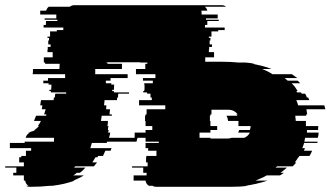

<svg xmlns="http://www.w3.org/2000/svg" viewBox="-53 -720 1274 740"><path d="M1131 -219Q1130 -217 1130 -214Q1130 -211 1130 -209H1175Q1175 -200 1172 -189H1123L1120 -174H1171Q1171 -173 1170.5 -172Q1170 -171 1170 -169H1119Q1118 -164 1116 -159Q1114 -154 1112 -149H1122Q1121 -147 1120.5 -144Q1120 -141 1118 -139H1150Q1148 -134 1145.5 -129Q1143 -124 1140 -119H1101L1098 -114H1097Q1091 -104 1083 -94H1089Q1086 -90 1082.5 -86.5Q1079 -83 1075 -79H1015L1009 -74H1053Q1047 -69 1041 -64Q1035 -59 1028 -54H1041Q1037 -51 1033.5 -48.5Q1030 -46 1026 -44H975Q965 -38 954 -33.5Q943 -29 932 -24H978Q937 -10 892 -4H906Q890 -2 873 -1Q856 0 837 0H549Q540 0 535 -4H521Q510 -10 508 -24H462V-44H512V-54H499V-74H456V-79H516V-94H510V-114H511V-119H550V-139H518V-149H508V-169H559V-174H508V-189H477Q476 -185 475 -181.5Q474 -178 473 -174H360L358 -169H301L295 -149H377Q376 -147 375 -144Q374 -141 373 -139H353L344 -119H325Q325 -118 323 -114H315Q312 -109 309 -104Q306 -99 303 -94H321L309 -79H237Q236 -78 235 -77Q234 -76 233 -74H276Q266 -62 255 -54H243Q240 -51 236.5 -48.5Q233 -46 229 -44H270Q261 -38 251 -33.5Q241 -29 230 -24H235Q216 -17 195 -12Q174 -7 149 -4H140Q122 -2 103 -1Q84 0 62 0Q53 0 48 -4H57Q46 -10 44 -24H39V-44H-2V-54H10V-74H-33V-79H39V-94H21V-114H29V-119H47V-139H67V-149H-15V-169H42V-174H155V-185Q155 -188 156 -189H46Q49 -203 63 -209H55L65 -212Q70 -213 74.5 -215Q79 -217 83 -219H80Q90 -226 97 -234H93Q96 -239 99 -243.5Q102 -248 105 -254H78Q80 -259 82 -264Q84 -269 86 -274H125Q125 -276 125.5 -277Q126 -278 126 -279H117L123 -299H108Q109 -303 109.5 -306.5Q110 -310 110 -314H102L105 -334H154Q154 -336 154 -339Q154 -342 155 -344H158Q159 -348 159 -351.5Q159 -355 160 -359H202V-364H143V-369H137Q137 -372 138 -374H144Q145 -379 145 -384Q145 -389 145 -394H134Q134 -397 135 -399H114V-409H132V-419H198V-434H73Q74 -439 74 -444Q74 -449 74 -454H176Q176 -459 176.5 -464Q177 -469 177 -474H121V-479H116V-499H150V-519H130V-529H131V-539H142V-549H133V-564H136V-574H130V-579H140V-599H166V-604H191V-614H115V-624H124V-639H168V-644H119V-649H164V-664H102V-679H125Q128 -689 135 -694H216Q224 -700 233 -700H801Q812 -700 818 -694H737Q740 -691 742.5 -687.5Q745 -684 746 -679H723Q723 -678 723.5 -676.5Q724 -675 724 -673V-664H786V-649H741V-644H790V-639H746V-624H737V-614H813V-604H788V-599H762V-579H752V-574H758V-564H755V-549H764V-539H753V-529H752V-519H772V-499H738V-482H803Q836 -482 866 -479H893Q903 -478 912 -477Q921 -476 930 -474H921Q941 -470 959 -465.5Q977 -461 993 -454H957Q968 -450 978 -445Q988 -440 997 -434H1072L1093 -419H1044L1056 -409H1094Q1097 -407 1099.5 -404Q1102 -401 1104 -399H1071L1076 -394Q1084 -386 1091 -374L1094 -369H1089L1092 -364H1107L1110 -359H1123Q1125 -355 1127 -351.5Q1129 -348 1130 -344H1135Q1136 -342 1137 -339Q1138 -336 1139 -334H1089Q1091 -330 1093 -324.5Q1095 -319 1096 -314H1197Q1198 -310 1199 -306.5Q1200 -303 1201 -299H1128L1131 -279H1127V-274H1085L1087 -254H1126V-234H1174Q1173 -230 1173 -226.5Q1173 -223 1173 -219ZM466 -209H508V-219H534V-234H508V-254H506V-274H508V-279H512V-299H584V-314H483V-334H532V-344H527V-359H514V-364H499V-369H503V-374H504V-394H503V-399H536V-409H498V-419H546V-434H471V-454H507V-474H515V-479H488V-480H356V-479H361V-474H417V-454H314V-434H439V-419H373V-409H355V-399H376V-394H387Q387 -389 386.5 -384Q386 -379 386 -374H380Q380 -373 379.5 -372Q379 -371 379 -369H386V-364H445Q444 -362 444 -359H403Q402 -355 402 -351.5Q402 -348 402 -344H399Q398 -342 398 -339Q398 -336 398 -334H350L348 -314H357Q357 -310 356.5 -306.5Q356 -303 356 -299H371L369 -279H378V-274H339L336 -254H363Q363 -249 362.5 -244Q362 -239 361 -234H365Q364 -230 363.5 -226.5Q363 -223 363 -219H366Q364 -213 364 -209H372Q371 -204 370 -199Q369 -194 367 -189H466ZM889 -189Q904 -196 910 -209H865Q867 -215 869 -219H910Q913 -227 913 -234H866V-254H826Q825 -265 820 -274H862Q861 -276 858 -279H863Q850 -297 827 -297H762V-279H758V-274H756V-254H758V-234H784V-219H758V-209H716V-189H758V-186H823Q833 -186 840 -189Z"/></svg>

Font: Rubik Glitch
Style: Regular
Weight: 400
Designer: Hubert and Fischer, NaN
Foundry: Hubert and Fischer, NaN
Version: Version 2.200